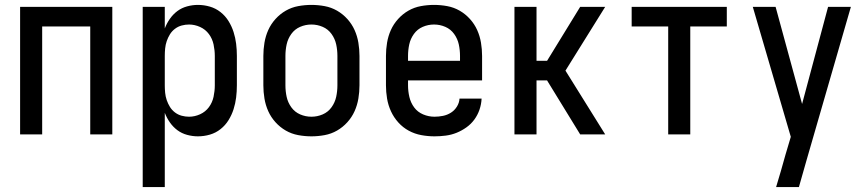

<svg xmlns="http://www.w3.org/2000/svg" viewBox="-20 -548 3540 783"><path d="M62 0V-520H438V0H348V-440H152V0Z M562 215V-520H652V-432Q660 -453 673 -471.5Q686 -490 703.5 -503Q721 -516 743 -522Q765 -528 787 -528Q812 -528 836 -521Q860 -514 879.5 -498.5Q899 -483 912 -462Q925 -441 932.5 -417.5Q940 -394 943 -369.5Q946 -345 946 -320V-200Q946 -175 943 -150.5Q940 -126 932.5 -102.5Q925 -79 912 -58Q899 -37 879.5 -21.5Q860 -6 836 1Q812 8 787 8Q765 8 743 2Q721 -4 703.5 -17Q686 -30 673 -48.5Q660 -67 652 -88V215ZM751 -72Q774 -72 796 -82Q818 -92 832 -111Q846 -130 851 -153.5Q856 -177 856 -200V-320Q856 -343 851 -366.5Q846 -390 832 -409Q818 -428 796 -438Q774 -448 751 -448Q736 -448 721 -444Q706 -440 693.5 -430.5Q681 -421 673 -408Q665 -395 660 -380.5Q655 -366 653.5 -350.5Q652 -335 652 -320V-200Q652 -185 653.5 -169.5Q655 -154 660 -139.5Q665 -125 673 -112Q681 -99 693.5 -89.5Q706 -80 721 -76Q736 -72 751 -72Z M1250 8Q1223 8 1196 3Q1169 -2 1145.5 -15.5Q1122 -29 1103.5 -49.5Q1085 -70 1074 -94.5Q1063 -119 1058.5 -146Q1054 -173 1054 -200V-320Q1054 -347 1058.5 -374Q1063 -401 1074 -425.5Q1085 -450 1103.5 -470.5Q1122 -491 1145.5 -504.5Q1169 -518 1196 -523Q1223 -528 1250 -528Q1277 -528 1304 -523Q1331 -518 1354.5 -504.5Q1378 -491 1396.5 -470.5Q1415 -450 1426 -425.5Q1437 -401 1441.5 -374Q1446 -347 1446 -320V-200Q1446 -173 1441.5 -146Q1437 -119 1426 -94.5Q1415 -70 1396.5 -49.5Q1378 -29 1354.5 -15.5Q1331 -2 1304 3Q1277 8 1250 8ZM1250 -72Q1274 -72 1296 -81.5Q1318 -91 1332 -110.5Q1346 -130 1351 -153Q1356 -176 1356 -200V-320Q1356 -344 1351 -367Q1346 -390 1332 -409.5Q1318 -429 1296 -438.5Q1274 -448 1250 -448Q1226 -448 1204 -438.5Q1182 -429 1168 -409.5Q1154 -390 1149 -367Q1144 -344 1144 -320V-200Q1144 -176 1149 -153Q1154 -130 1168 -110.5Q1182 -91 1204 -81.5Q1226 -72 1250 -72Z M1752 8Q1725 8 1698 3Q1671 -2 1647 -15Q1623 -28 1604.5 -48.5Q1586 -69 1574.5 -94Q1563 -119 1558.5 -146Q1554 -173 1554 -200V-320Q1554 -347 1558.5 -374Q1563 -401 1574 -425.5Q1585 -450 1603.5 -470.5Q1622 -491 1645.5 -504.5Q1669 -518 1696 -523Q1723 -528 1750 -528Q1777 -528 1804 -523Q1831 -518 1854.5 -504.5Q1878 -491 1896.5 -470.5Q1915 -450 1926 -425.5Q1937 -401 1941.5 -374Q1946 -347 1946 -320V-220H1644V-200Q1644 -176 1649.5 -152.5Q1655 -129 1669 -110Q1683 -91 1705.5 -81.5Q1728 -72 1752 -72Q1769 -72 1786.5 -75.5Q1804 -79 1819 -88.5Q1834 -98 1843.5 -113.5Q1853 -129 1854 -146H1944Q1943 -123 1935.5 -101Q1928 -79 1914.5 -60.5Q1901 -42 1882 -28.5Q1863 -15 1842 -6.5Q1821 2 1798 5Q1775 8 1752 8ZM1856 -300V-320Q1856 -344 1851 -367Q1846 -390 1832 -409.5Q1818 -429 1796 -438.5Q1774 -448 1750 -448Q1726 -448 1704 -438.5Q1682 -429 1668 -409.5Q1654 -390 1649 -367Q1644 -344 1644 -320V-300Z M2078 0V-520H2168V-300H2211L2346 -520H2448L2286 -260L2448 0H2346L2211 -220H2168V0Z M2705 0V-440H2556V-520H2944V-440H2795V0Z M3145 215Q3155 182 3164.5 149.5Q3174 117 3183 84L3205 10L3050 -520H3143L3251 -124L3357 -520H3450L3269 106L3238 215Z"/></svg>

Font: Iosevka Term Medium
Style: Regular
Weight: 500
Monospace: yes
Designer: Belleve Invis
Foundry: Belleve Invis
Version: Version 26.3.1